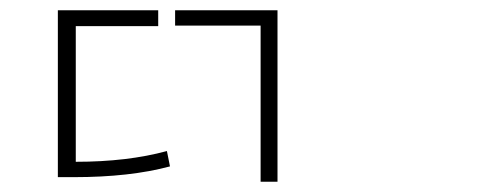

<svg xmlns="http://www.w3.org/2000/svg" viewBox="-20 -750 960 375"><path d="M128 -699V-434Q229 -434 306 -455L312 -425Q234 -404 124 -404H93V-730H289V-699ZM322 -730H522V-395H489V-700H322Z"/></svg>

Font: Noto Sans Korean Thin
Style: Regular
Weight: 250
Designer: Ryoko NISHIZUKA  (kana & ideographs); Paul D. Hunt (Latin, Greek & Cyrillic); Wenlong ZHANG  (bopomofo); Sandoll Communi
Foundry: Adobe Systems Incorporated
Version: Version 1.0001;PS 1;hotconv 1.0.78;makeotf.lib2.5.61930